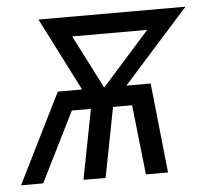

<svg xmlns="http://www.w3.org/2000/svg" viewBox="-71 -576 668 622"><g transform="rotate(-5 263.5 -265.0)"><path d="M-27 0 118 -292H197L76 -530H554L341 -292H420L451 0H379L354 -227H292L248 0H176L220 -227H158L45 0ZM269 -292 424 -466H180Z"/></g></svg>

Font: Lode
Style: Italic
Weight: 400
Italic angle: -11°
Monospace: yes
Designer: Belleve Invis
Foundry: Belleve Invis
Version: Version 29.2.0; ttfautohint (v1.8.3)